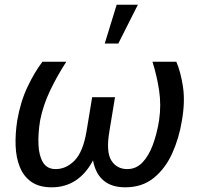

<svg xmlns="http://www.w3.org/2000/svg" viewBox="-20 -793 852 823"><path d="M633.5 -528.4H735.8Q755 -483.7 764.4 -420.3Q773.8 -356.9 759.9 -277Q747.9 -201.7 718.4 -136.2Q688.9 -70.7 639.2 -30.4Q589.5 9.9 517 9.9Q400.6 9.9 378.6 -105.5Q349.4 -49.4 304.7 -19.7Q259.9 9.9 201.7 9.9Q148.1 9.9 114.7 -13.3Q81.3 -36.6 65 -77.1Q48.7 -117.5 46.9 -169Q45.1 -220.5 54 -277Q67.8 -356.9 97.8 -420.3Q127.8 -483.7 161.9 -528.4H264.2Q224.8 -467.7 194.8 -404.8Q164.8 -342 152 -277Q142.8 -220.2 144.9 -172.8Q147 -125.4 164.4 -96.8Q181.8 -68.2 218.8 -68.2Q263.5 -68.2 299.7 -104.9Q335.9 -141.7 350.9 -230.1L375 -376.4H473L448.9 -230.1Q433.9 -141.7 457.4 -104.9Q480.8 -68.2 525.6 -68.2Q563.2 -68.2 590.4 -96.4Q617.5 -124.6 635.1 -172.1Q652.7 -219.5 661.9 -277Q671.5 -342 662.1 -404.8Q652.7 -467.7 633.5 -528.4ZM429 -606.5 480.1 -772.7H571L487.2 -606.5Z"/></svg>

Font: Inter UI
Style: Italic
Weight: 400
Italic angle: -9.39999°
Designer: Rasmus Andersson
Foundry: rsms
Version: 3.2;8d6f07862